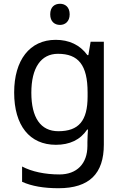

<svg xmlns="http://www.w3.org/2000/svg" viewBox="-20 -757 655 1017"><path d="M298 -737C269 -737 246 -720 246 -681C246 -643 269 -625 298 -625C325 -625 349 -643 349 -681C349 -720 325 -737 298 -737ZM275 -546C137 -546 55 -438 55 -267C55 -92 137 10 276 10C349 10 405 -16 442 -71H446C445 -59 443 -21 443 -5V16C443 110 387 167 295 167C218 167 148 152 97 125V206C148 229 212 240 290 240C454 240 530 162 530 9V-536H460L448 -465H443C403 -520 345 -546 275 -546ZM287 -472C395 -472 444 -413 444 -267V-246C444 -117 397 -62 289 -62C195 -62 146 -134 146 -266C146 -398 197 -472 287 -472Z"/></svg>

Font: Noto Sans Gurmukhi UI
Style: Regular
Weight: 400
Designer: Jelle Bosma - Monotype Design Team
Foundry: Monotype Imaging Inc.
Version: Version 2.004